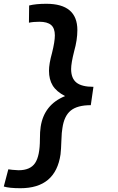

<svg xmlns="http://www.w3.org/2000/svg" viewBox="-152 -763 624 1015"><path d="M-44 232Q142 232 168 53Q171 28 172.5 -19.5Q174 -67 178 -86Q187 -150 222 -178.5Q257 -207 328 -207L342 -304Q280 -304 252 -326.5Q224 -349 224 -398Q224 -429 240 -492Q257 -552 257 -604Q257 -743 93 -743Q38 -743 2 -734L1 -643Q24 -648 56 -648Q98 -648 118 -631Q138 -614 138 -576Q138 -543 123 -483Q107 -426 107 -389Q107 -343 126.5 -311Q146 -279 192 -255Q81 -210 63 -93Q59 -68 59 -27Q59 61 33.5 99Q8 137 -54 137Q-93 135 -108 132L-132 223Q-103 232 -44 232Z"/></svg>

Font: Brisa Sans Medium
Style: Italic
Weight: 600
Italic angle: -8°
Designer: Dalton Maag Ltd
Foundry: Dalton Maag Ltd
Version: Version 1.101;July 10, 2019;FontCreator 11.5.0.2425 64-bit